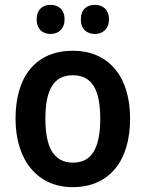

<svg xmlns="http://www.w3.org/2000/svg" viewBox="-20 -761 600 791"><path d="M131 -681C131 -641 156 -621 188 -621C221 -621 246 -642 246 -681C246 -722 221 -741 188 -741C156 -741 131 -722 131 -681ZM313 -681C313 -641 338 -621 371 -621C403 -621 429 -642 429 -681C429 -722 403 -741 371 -741C338 -741 313 -722 313 -681ZM516 -272C516 -453 421 -552 281 -552C129 -552 44 -448 44 -272C44 -99 136 10 279 10C432 10 516 -100 516 -272ZM167 -272C167 -391 201 -451 280 -451C359 -451 393 -391 393 -272C393 -153 359 -91 281 -91C201 -91 167 -154 167 -272Z"/></svg>

Font: Noto Sans Gujarati UI SemiCondensed SemiBold
Style: Regular
Weight: 600
Width: 4
Designer: Jelle Bosma - Monotype Design Team, Universal Thirst
Foundry: Monotype Imaging Inc.
Version: Version 2.106